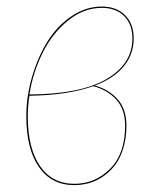

<svg xmlns="http://www.w3.org/2000/svg" viewBox="-20 -547 453 577"><path d="M286.1 -527.3Q330.1 -527.3 356 -501.2Q381.8 -475.1 381.8 -431.6Q381.8 -383.8 351.8 -347.4Q321.8 -311 265.1 -290Q307.1 -278.3 333.5 -248.8Q359.9 -219.2 359.9 -168.9Q359.9 -133.3 351.1 -103.5Q342.3 -73.7 327.4 -53.2Q312.5 -32.7 292.2 -18.3Q272 -3.9 249.5 2.7Q227.1 9.3 203.1 9.3Q134.8 9.3 96.9 -45.2Q59.1 -99.6 59.1 -197.8Q59.1 -256.8 76.2 -315.7Q93.3 -374.5 122.3 -421.6Q151.4 -468.8 194.6 -498Q237.8 -527.3 286.1 -527.3ZM286.1 -523.4Q231.4 -523.4 184.3 -485.1Q137.2 -446.8 108.2 -388.4Q79.1 -330.1 68.4 -263.2Q221.2 -263.7 299.6 -309.1Q377.9 -354.5 377.9 -431.6Q377.9 -473.6 353.3 -498.5Q328.6 -523.4 286.1 -523.4ZM260.3 -288.1Q184.1 -260.7 68.4 -259.3Q63.5 -228.5 63.5 -197.8Q63.5 -101.6 100.1 -48.1Q136.7 5.4 203.6 5.4Q266.1 5.4 311 -39.8Q356 -85 356 -168.9Q356 -218.8 329.3 -247.8Q302.7 -276.9 260.3 -288.1Z"/></svg>

Font: Fira Sans Compressed Four
Style: Italic
Weight: 100
Width: 3
Italic angle: -8°
Designer: Carrois Corporate & Edenspiekermann AG
Foundry: Carrois Corporate GbR & Edenspiekermann AG
Version: Version 4.203;PS 004.203;hotconv 1.0.88;makeotf.lib2.5.64775